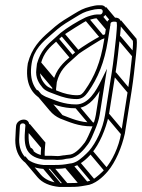

<svg xmlns="http://www.w3.org/2000/svg" viewBox="-20 -496 555 751"><path d="M206.2 114.5C199.4 113.9 191.1 113.5 183 113.5H159.4C132.3 110.8 116.9 102.9 104.3 88C90.5 71.6 90.5 41.6 93.3 7.4L94.5 -6.8C93.9 -40.4 43.7 -31.5 42.7 -1.2L41.7 11.8C41.4 21.1 41.1 30 40.4 38.5C34 112.5 75.9 158.8 148.4 164.5L148.7 164.5H174.9C195.5 164.5 218.4 165 236.8 161.4L253.8 158.5C287.4 155.3 319.2 126.6 338.9 103.1C369 67.3 393.4 10.5 405.5 -44.5L405.6 -44.8L431.4 -208C439.9 -261.7 443.5 -300.9 449 -350.4C450.7 -372.5 454.8 -395.1 451.6 -413.5C447 -436 401.4 -428.8 397.6 -405L387 -338C373.5 -252.6 349.7 -196 312 -142.6C301.8 -128.1 296.5 -123.5 282.6 -123.5C254.2 -123.5 230 -130.5 208.7 -139C190.4 -146.4 170.5 -151.3 158.9 -163.6C145 -178.3 133 -199 137.3 -226L137.4 -226.4C137.8 -233.5 138.4 -238.9 139.4 -245.6C151.3 -290.4 172.8 -310.1 203.7 -336.8L225.7 -356.6C229.7 -360.2 318.1 -416.9 319 -414.3C325.7 -417.4 349.7 -424.5 357.2 -424.5L367.3 -424.5C381.4 -424.5 394.4 -435.1 396.7 -449.5C398.9 -463.7 389.8 -475.5 375.3 -475.5H365.3C356.4 -475.5 345.5 -473.3 333.5 -470.2C305 -463 294.5 -456.5 268.2 -440.8C243.8 -426.2 215.4 -409.2 195.8 -392.3L172.7 -372.3C136.1 -340.8 104.1 -307.6 88.8 -248.3L88.8 -248C76.8 -172.2 102.1 -125.6 152.6 -103C186.8 -87.7 223.7 -72.5 275.5 -72.5C319.1 -72.5 348.6 -106 369.7 -140.2L354.9 -47C351.9 -27.9 344.8 -7.9 337.4 8.9C332.2 21.6 317.9 53.2 311.9 61C298.4 78.8 275.5 105.2 254.7 108.6L236.3 110.7L235.1 111.2C225 111.2 216.4 114.4 206.2 114.5ZM369.6 -439.5 359.6 -439.5C346.9 -439.5 324 -432.1 314.4 -427.7C285.7 -414.4 240.8 -386.8 217 -367.4L194.6 -347.2C163.2 -320.1 138.8 -296.9 124.5 -246.4L124.5 -246C123.5 -240 123.1 -232.4 122.2 -225.7C117.7 -191.2 132.8 -169.4 146.9 -152.7C159.5 -137.7 184.5 -132.1 201.1 -125C223.7 -116.4 249.1 -108.5 280.2 -108.5C300.5 -108.5 312.7 -119.4 324 -135.4C363.2 -191 388.2 -250.9 402 -338L412.6 -405C413.9 -413 435.6 -412.8 436.6 -408.5C439.1 -394.6 435.3 -372.4 433.9 -349.3C428.4 -299.8 424.8 -261 416.4 -208L390.6 -45C382.2 8 355.6 62.9 327.9 94.6C317.5 106.1 293.9 128.1 279.8 135.5C270.5 140.4 262.1 143 254.7 143.5L254.3 143.5L236.4 146.6C220.2 149.4 198.1 149.5 177.3 149.5H151.6C85.4 143.9 49.7 104.6 55.5 37.4C56.6 24.7 57 10.8 57.9 -2.9C58.4 -17.5 79 -15.7 79.4 -5.3L78.2 8.6C75.6 39.8 74.5 70.7 87.3 92.5C99.9 113.7 123.9 125.5 156.3 128.5H180.6C188.6 128.5 196.1 128.8 203.1 129.5H203.5C216.9 129.5 227.5 128.3 238.2 125.3L254.5 123.4C285 118.5 310.5 86.6 323.4 69C334.1 55.4 345.7 26.3 351.2 12.8C359.2 -6.4 366.6 -25.9 369.9 -47L398.5 -227.2L376.9 -183.4C356 -140.7 325.8 -87.5 277.9 -87.5C229.5 -87.5 196.3 -103.5 160 -117.1C114.8 -137.8 93.2 -181 103.7 -247.7C112.5 -302.8 146.4 -331.3 181.6 -361.7L204.8 -381.7C222.3 -396.8 250.2 -413.8 274.5 -428.2C301.7 -444.5 307.6 -448.8 335.1 -455.8C346.9 -458.7 355.9 -460.5 363 -460.5H372.9C379.1 -460.5 382.7 -455.7 381.7 -449.5C380.7 -443.5 376.2 -439.5 372.9 -439.5ZM153.6 -104.7 213.1 -34 225.4 -44.6 165.9 -115.3ZM273.9 -74.7 333.4 -4 345.7 -14.6 286.1 -85.3ZM91.2 93.3 99.7 103.3 111.9 92.7 103.5 82.7ZM82.9 13.3 142.4 84 154.7 73.4 95.2 2.7ZM147.3 162.3 206.8 233 219.1 222.4 159.6 151.7ZM173.3 162.3 232.8 233 245.1 222.4 185.6 151.7ZM233.8 159.3 293.3 230 305.6 219.4 246.1 148.7ZM251.3 156.3 310.8 227 323 216.4 263.5 145.7ZM279.7 147.3 339.2 218 351.5 207.4 292 136.7ZM330.5 104.3 390 175 402.3 164.4 342.8 93.7ZM395.3 -39.7 454.8 31 467.1 20.4 407.6 -50.3ZM421.1 -202.7 480.6 -132 492.9 -142.6 433.4 -213.3ZM438.6 -344.7 498.1 -274 510.4 -284.6 450.9 -355.3ZM127 -220.7 186.5 -150 198.8 -160.6 139.3 -231.3ZM129.2 -240.7 188.7 -170 200.9 -180.6 141.4 -251.3ZM196.4 -336.7 255.9 -266 268.1 -276.6 208.6 -347.3ZM218.5 -356.7 278 -286 290.3 -296.6 230.8 -367.3ZM313.9 -415.7 373.4 -345 385.7 -355.6 326.1 -426.3ZM355.6 -426.7 398.5 -375.7 410.8 -386.3 367.9 -437.3ZM365.6 -426.7 400.1 -385.7 412.4 -396.3 377.9 -437.3ZM386.4 -444.2 413.9 -411.5 426.2 -422.1 398.7 -454.8ZM383.1 -457.5 420.3 -413.4 432.5 -424 395.4 -468.2ZM184.3 -136.9 199.4 -140.2C199.1 -145 199.3 -150 200.1 -155.3L200.2 -155.6C200.7 -162.8 201.2 -168.2 202.2 -174.9C214.1 -219.7 235.7 -239.4 266.5 -266L288.5 -285.9C292.5 -289.5 380.9 -346.2 381.8 -343.6C385.2 -345.2 393.7 -348.1 401.9 -350.4L400.1 -364.8C390.9 -362.3 382.5 -359 377.1 -356.9L376.9 -356.8C347.8 -342 305.4 -315.3 279.8 -296.7L257.5 -276.5C227.3 -250.5 199.4 -225.6 187.4 -175.7L187.3 -175.3C185.4 -163.3 183.6 -146.8 184.3 -136.9ZM441.3 -405.7 499.7 -336.3C501.7 -320.9 498.1 -300.9 496.7 -278.6C491.2 -229.1 487.7 -190.3 479.3 -137.3L453.5 25.7C445.1 78.7 418.4 133.6 390.7 165.3C380.3 176.8 356.7 198.9 342.7 206.2C333.1 211.2 324.9 213.6 317.1 214.3L299.2 217.3C283 220.1 261 220.2 240.1 220.2H214.4C179.6 217.3 155.2 205.6 138.8 186.2L79.3 115.5L67 126.1L126.5 196.8C145.9 219.8 174.5 231.3 211.5 235.2H237.8C258.4 235.2 281.2 235.7 299.7 232.1L316.6 229.2C350.2 226 382 197.4 401.8 173.8C431.8 138 456.2 81.2 468.4 26.2L468.4 25.9L494.3 -137.3C502.8 -191 506.3 -230.2 511.8 -279.7L511.8 -279.8L511.9 -280C513.3 -302.9 517.4 -325.7 514.1 -344.3L453.6 -416.3ZM84.1 -0.7 142 68 141 79.3C139.8 93.5 139.1 107.4 139.7 120.5L154.8 117.6C154.3 105.5 155 92 156.1 78.2L157.6 61.4L96.4 -11.3ZM355.8 -18.6C351 -17.4 346 -16.8 340.7 -16.8C292.3 -16.8 259.1 -32.8 222.9 -46.4C209.3 -52.5 197 -61.8 187.1 -73.5L127.6 -144.2L115.3 -133.6L174.8 -62.9C186 -49.6 199.8 -39.3 215.2 -32.4C250.6 -19 286.4 -1.8 338.3 -1.8C344.8 -1.8 351.1 -2.6 357.1 -4Z"/></svg>

Font: CiSf OpenHand
Style: GlsObl
Weight: 400
Foundry: Cannot Into Space Fonts
Version: Version 0.7892